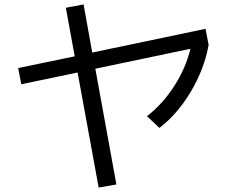

<svg xmlns="http://www.w3.org/2000/svg" viewBox="-20 -795 1040 866"><path d="M277 -760 357 -775 396 -558 907 -665 921 -592Q901 -483 841 -382Q781 -281 699 -218L643 -271Q714 -326 766 -407Q818 -488 839 -575L410 -485L505 37L425 51L330 -468L76 -415L62 -488L317 -541Z"/></svg>

Font: M PLUS 1p
Style: Regular
Weight: 400
Version: Version 1.062